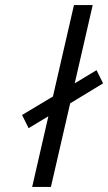

<svg xmlns="http://www.w3.org/2000/svg" viewBox="-20 -738 427 758"><path d="M171 -279 93 -232 67 -284 189 -357 272 -718H346L275 -409L361 -461L387 -409L257 -330L181 0H107Z"/></svg>

Font: Panefresco 400wt
Style: Italic
Weight: 400
Foundry: Campivisivi & Chank Co
Version: Version 1.001